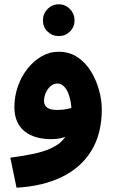

<svg xmlns="http://www.w3.org/2000/svg" viewBox="-20 -644 538 894"><path d="M57 230 28 90Q99 81 152 68.5Q205 56 241 34Q277 12 295 -26.5Q313 -65 313 -126Q313 -148 309 -170.5Q305 -193 297 -212Q289 -231 276.5 -243Q264 -255 247 -255Q229 -255 215 -242.5Q201 -230 193 -211.5Q185 -193 185 -174Q185 -160 192 -150.5Q199 -141 213 -136.5Q227 -132 248 -132Q272 -132 297.5 -137.5Q323 -143 344 -153L348 -44Q324 -25 293 -10.5Q262 4 218 4Q182 4 151 -4.5Q120 -13 96.5 -31Q73 -49 60 -77.5Q47 -106 47 -146Q47 -195 63 -241Q79 -287 107.5 -323.5Q136 -360 173.5 -381.5Q211 -403 253 -403Q303 -403 340.5 -378Q378 -353 403 -312.5Q428 -272 441 -225Q454 -178 454 -135Q454 -22 406 57Q358 136 269 179.5Q180 223 57 230ZM254 -476Q223 -476 201.5 -497Q180 -518 180 -549Q180 -580 201.5 -602Q223 -624 254 -624Q284 -624 305.5 -602Q327 -580 327 -549Q327 -518 305.5 -497Q284 -476 254 -476Z"/></svg>

Font: Farlight84_Sys_V01
Style: Bold
Weight: 700
Designer: Monotype Design Team, Nadine Chahine and Nizar Qandah
Foundry: Monotype Imaging Inc.
Version: Version 2.004;October 31, 2024;FontCreator 14.0.0.2814 64-bi